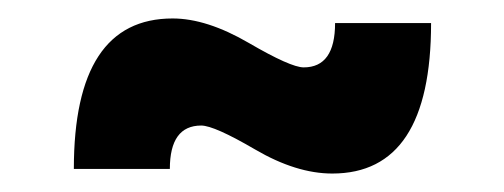

<svg xmlns="http://www.w3.org/2000/svg" viewBox="-20 -428 546 208"><path d="M447 -403Q447 -240 340 -240Q301 -240 256.5 -266Q212 -292 198 -292Q164 -292 164 -245H60Q60 -408 167 -408Q204 -408 249.5 -381.5Q295 -355 309 -355Q343 -355 343 -403Z"/></svg>

Font: Montserrat-Arabic SemiBold
Style: Regular
Weight: 600
Designer: Mohamed Gaber
Foundry: Kief Type Foundry
Version: Version 5.008;PS 005.008;hotconv 1.0.88;makeotf.lib2.5.64775